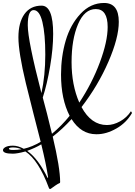

<svg xmlns="http://www.w3.org/2000/svg" viewBox="-202 -859 909 1293"><path d="M-57 146Q-84 134 -113 134Q-142 134 -142 142.5Q-142 151 -113.5 151Q-85 151 -57 146ZM122 335Q108 243 76 113Q36 137 -19 157Q56 210 119 340ZM77 -232Q103 -351 103 -491Q103 -631 83.5 -711Q64 -791 24.5 -791Q-15 -791 -15 -689Q-15 -587 77 -232ZM332 -168Q418 -298 470.5 -439Q523 -580 523 -677Q523 -798 443 -798Q367 -798 323.5 -696Q280 -594 280 -440.5Q280 -287 332 -168ZM156 -631Q156 -533 135.5 -412.5Q115 -292 86 -202Q112 -108 148 42Q214 -13 267 -79Q209 -191 209 -357Q209 -478 240.5 -585.5Q272 -693 340 -766Q408 -839 499 -839Q598 -839 598 -712Q598 -604 528 -443Q458 -282 347 -138Q412 -17 518 -17Q562 -17 607 -42Q652 -67 680 -110L687 -98Q649 -32 581.5 6.5Q514 45 450 45H446Q344 45 280 -57Q219 10 153 61Q203 271 203 367Q203 374 197.5 375Q192 376 169 391.5Q146 407 142.5 410.5Q139 414 134.5 414Q130 414 127 406Q58 220 -31 161Q-86 176 -116 176Q-182 176 -182 152Q-182 141 -165 131.5Q-148 122 -114.5 122Q-81 122 -42 143Q15 130 72 96Q59 45 24 -91.5Q-11 -228 -28 -299Q-78 -508 -78 -607.5Q-78 -707 -37.5 -764Q3 -821 78 -821Q156 -821 156 -631Z"/></svg>

Font: Mr Bedfort
Style: Regular
Weight: 400
Designer: Alejandro Paul
Foundry: Alejandro Paul
Version: Version 1.000